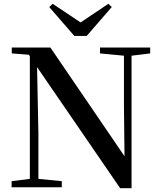

<svg xmlns="http://www.w3.org/2000/svg" viewBox="-20 -985 847 1010"><path d="M257 -965 239 -948 371 -796H436L568 -948L550 -965L404 -867ZM612 5H672V-692L770 -704V-735H506V-704L632 -692V-427L635 -163L245 -735H42V-704L132 -697L137 -689V-44L41 -32V0H305V-32L182 -44V-285L175 -632Z"/></svg>

Font: Noto Serif CJK JP SemiBold
Style: Regular
Weight: 600
Designer: Ryoko NISHIZUKA 西塚涼子 (kana & ideographs); Frank Grießhammer (Latin, Greek & Cyrillic); Wenlong ZHANG 张文龙 (bopomofo); San
Foundry: Adobe
Version: Version 2.001;hotconv 1.1.0;makeotfexe 2.6.0